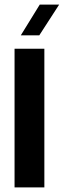

<svg xmlns="http://www.w3.org/2000/svg" viewBox="-20 -811 276 831"><path d="M43 0V-600H172V0ZM70 -658 152 -791H236L150 -658Z"/></svg>

Font: Big Shoulders Display ExtraBold
Style: Regular
Weight: 800
Designer: Patric King
Foundry: XO Type Co
Version: Version 1.000; ttfautohint (v1.8.2)